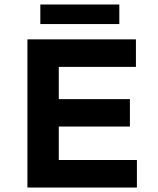

<svg xmlns="http://www.w3.org/2000/svg" viewBox="-20 -838 707 858"><path d="M102.5 0ZM102.5 -662.1H587.4V-539.1H242.7V-395H560.5V-272.5H242.7V-123H591.8V0H102.5ZM160.2 -817.9H513.2V-730.5H160.2Z"/></svg>

Font: PT Astra Sans
Style: Bold
Weight: 700
Designer: A.Korolkova, I. Chaeva
Foundry: ParaType Ltd
Version: Version 1.001; ttfautohint (v1.6)